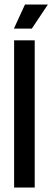

<svg xmlns="http://www.w3.org/2000/svg" viewBox="-20 -841 235 861"><path d="M43.3 0V-660H135.7V0ZM122.7 -712.7H42.3L92 -820.7H194.7Z"/></svg>

Font: Bricolage Grotesque 96pt ExtraBold SemiCondensed
Style: Regular
Weight: 800
Width: 4
Version: Version 1.001;gftools[0.9.33.dev8+g029e19f]